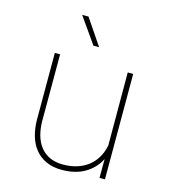

<svg xmlns="http://www.w3.org/2000/svg" viewBox="-111 -829 823 929"><g transform="rotate(15 300.0 -365.0)"><path d="M470.7 0 471.2 -94.2Q445.8 -45.4 398.7 -17.8Q351.6 9.8 283.7 9.8Q237.8 9.8 204.3 -5.9Q170.9 -21.5 149.2 -48.6Q127.4 -75.7 116.7 -112.8Q106 -149.9 105.5 -192.9V-528.3H131.8V-191.9Q132.3 -155.3 141.1 -123.5Q149.9 -91.8 168.2 -67.9Q186.5 -43.9 214.8 -30.3Q243.2 -16.6 282.7 -16.6Q320.8 -16.6 352.5 -26.6Q384.3 -36.6 408.4 -55.4Q432.6 -74.2 448.5 -101.3Q464.4 -128.4 471.2 -162.6L470.7 -528.3H498V0ZM305.2 -610.4H276.9L185.5 -740.2H217.3Z"/></g></svg>

Font: Roboto Mono Thin
Style: Regular
Weight: 250
Designer: Google
Version: Version 2.000985; 2015; ttfautohint (v1.3)